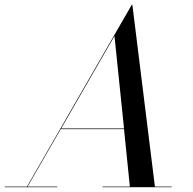

<svg xmlns="http://www.w3.org/2000/svg" viewBox="-65 -785 810 805"><path d="M-45 -2.5H48L487.5 -765H490L584.5 -2.5H655V0H365V-2.5H479.5L455 -243.5H189.5L50.5 -2.5H175V0H-45ZM415 -634 191.5 -246.5H455Z"/></svg>

Font: Bodoni* 72pt
Style: Italic
Weight: 400
Italic angle: -13°
Version: Version 2.3